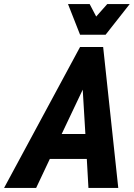

<svg xmlns="http://www.w3.org/2000/svg" viewBox="-82 -920 657 940"><path d="M-62 0 310 -690H423L497 0H351L343 -142H162L95 0ZM220 -264H336L323 -481ZM251 -900H357L389 -839L443 -900H553L435 -750H310Z"/></svg>

Font: Radio Canada Condensed
Style: Bold Italic
Weight: 700
Width: 3
Italic angle: -12°
Designer: Charles Daoud, Etienne Aubert Bonn, Alexandre Saumier Demers, Jacques Le Bailly
Foundry: Radio-Canada
Version: Version 2.104; ttfautohint (v1.8.4.7-5d5b);gftools[0.9.28.de